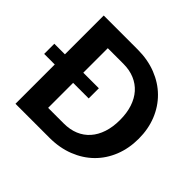

<svg xmlns="http://www.w3.org/2000/svg" viewBox="-173 -921 1116 1116"><g transform="rotate(45 385.0 -363.0)"><path d="M365 -117.5Q416 -117.5 456.2 -134.2Q496.5 -151 524.5 -182.8Q552.5 -214.5 567.5 -260Q582.5 -305.5 582.5 -363Q582.5 -420 567.5 -465.5Q552.5 -511 524.5 -542.5Q496.5 -574 456.2 -591Q416 -608 365 -608H237V-406.5H365V-323H237V-117.5ZM365 -725.5Q448.5 -725.5 517 -698.5Q585.5 -671.5 634.2 -623.2Q683 -575 709.8 -508.5Q736.5 -442 736.5 -363Q736.5 -283.5 709.8 -216.8Q683 -150 634.2 -102Q585.5 -54 517 -27Q448.5 0 365 0H86V-323H-1V-406.5H86V-725.5Z"/></g></svg>

Font: Lato 2
Style: Regular
Weight: 800
Designer: Lukasz Dziedzic with Adam Twardoch and Botio Nikoltchev
Foundry: tyPoland Lukasz Dziedzic
Version: Version 2.015; 2015-08-06; http://www.latofonts.com/